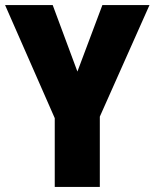

<svg xmlns="http://www.w3.org/2000/svg" viewBox="-20 -734 607 754"><path d="M284 -453 187 -714H0L195 -270V0H372V-276L567 -714H382Z"/></svg>

Font: Noto Sans Gurmukhi Condensed Black
Style: Regular
Weight: 900
Width: 3
Designer: Jelle Bosma - Monotype Design Team
Foundry: Monotype Imaging Inc.
Version: Version 2.004